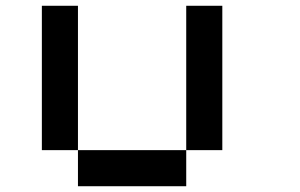

<svg xmlns="http://www.w3.org/2000/svg" viewBox="-20 -645 1040 665"><path d="M625 -625H750V-125H625ZM250 -125H625V0H250ZM125 -625H250V-125H125Z"/></svg>

Font: Pixel Operator Mono 8
Style: Regular
Weight: 400
Monospace: yes
Designer: Jayvee Enaguas (HarvettFox96)
Foundry: The Grandoplex Project
Version: Version 1.5.0 (October 25, 2015)